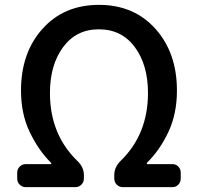

<svg xmlns="http://www.w3.org/2000/svg" viewBox="-20 -770 814 790"><path d="M85.9 0Q71.3 0 61 -10.3Q50.8 -20.5 50.8 -35.2V-60.5Q50.8 -74.2 61 -84.5Q71.3 -94.7 85.9 -94.7H189.5Q191.4 -94.7 191.4 -96.7Q191.4 -98.6 189.5 -100.6Q137.7 -152.3 102.1 -227.1Q66.4 -301.8 66.4 -397.5Q66.4 -552.7 154.8 -651.4Q243.2 -750 387.2 -750Q531.2 -750 619.6 -651.4Q708 -552.7 708 -397.5Q708 -301.8 672.9 -227.1Q637.7 -152.3 585 -100.6Q584 -98.6 584 -96.7Q584 -94.7 585.9 -94.7H689.5Q704.1 -94.7 713.9 -84.5Q723.6 -74.2 723.6 -60.5V-35.2Q723.6 -20.5 713.9 -10.3Q704.1 0 689.5 0H484.4Q470.7 0 460.4 -10.3Q450.2 -20.5 450.2 -35.2V-49.8Q450.2 -82 475.6 -107.4Q588.9 -216.8 588.9 -387.7Q588.9 -502.9 534.7 -576.2Q480.5 -649.4 386.7 -649.4Q293.9 -649.4 239.7 -576.2Q185.5 -502.9 185.5 -387.7Q185.5 -216.8 298.8 -107.4Q325.2 -82 325.2 -49.8V-35.2Q325.2 -20.5 314.9 -10.3Q304.7 0 290 0Z"/></svg>

Font: Gen Jyuu GothicL Medium
Style: Regular
Weight: 500
Designer: [Source Han Sans]
Ryoko NISHIZUKA  (kana & ideographs); Paul D. Hunt (Latin, Greek & Cyrillic); Wenlong ZHANG  (bopomofo
Version: Version 1.002.20150607